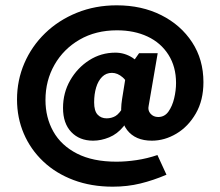

<svg xmlns="http://www.w3.org/2000/svg" viewBox="-20 -588 829 722"><path d="M404 114Q323 114 256.5 89Q190 64 142.5 19Q95 -26 69.5 -85.5Q44 -145 44 -214Q44 -286 71.5 -350Q99 -414 149.5 -463Q200 -512 269 -540Q338 -568 419 -568Q513 -568 586.5 -531Q660 -494 702.5 -429Q745 -364 745 -279Q745 -211 716.5 -161.5Q688 -112 643.5 -85.5Q599 -59 551 -59Q489 -59 458 -99Q427 -139 439 -215L456 -321L503 -388H573L539 -190Q535 -173 546 -160.5Q557 -148 575 -148Q599 -148 613.5 -168.5Q628 -189 635 -218.5Q642 -248 642 -276Q642 -337 613.5 -382Q585 -427 535 -450.5Q485 -474 420 -474Q340 -474 279.5 -439Q219 -404 185 -344.5Q151 -285 151 -212Q151 -146 180.5 -93.5Q210 -41 269.5 -10.5Q329 20 418 20Q454 20 494 14Q534 8 572 -5L606 69Q557 90 508 102Q459 114 404 114ZM330 -59Q279 -59 248 -91.5Q217 -124 217 -182Q217 -239 244 -286Q271 -333 315.5 -361.5Q360 -390 414 -390Q482 -390 533 -315L467 -249Q461 -280 441.5 -297Q422 -314 401 -314Q379 -314 364 -299Q349 -284 341.5 -259Q334 -234 334 -203Q334 -171 347 -157Q360 -143 381 -143Q399 -143 414 -151.5Q429 -160 447 -191L474 -187Q467 -140 444 -112Q421 -84 390.5 -71.5Q360 -59 330 -59Z"/></svg>

Font: Ysabeau SC ExtraBold
Style: Regular
Weight: 800
Designer: Christian Thalmann (Catharsis Fonts)
Version: Version 2.001;gftools[0.9.30]; featfreeze: smcp